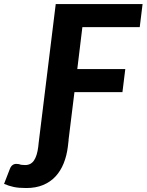

<svg xmlns="http://www.w3.org/2000/svg" viewBox="-151 -745 721 944"><path d="M39 -42 123 -725H550L536 -611.5H254L229 -405.5H465L451 -292H215L186 -57H186.5L182.5 -23Q177 21 162 58.2Q147 95.5 122 122.5Q97 149.5 61.2 164.5Q25.5 179.5 -21.5 179.5Q-41 179.5 -56 178.2Q-71 177 -83.8 174.2Q-96.5 171.5 -107.8 167.8Q-119 164 -131 159L-102.5 85.5Q-99 76 -93.8 70.5Q-88.5 65 -82.5 62.8Q-76.5 60.5 -70 60.8Q-63.5 61 -57.5 62Q-52 64.5 -44 65.5Q-36 66.5 -27.5 66.5Q1 66.5 16.2 43.8Q31.5 21 37 -23Z"/></svg>

Font: Lato Heavy
Style: Italic
Weight: 800
Italic angle: -7°
Designer: Lukasz Dziedzic
Foundry: tyPoland Lukasz Dziedzic
Version: Version 2.007; 2014-02-27